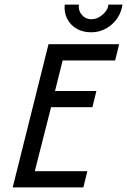

<svg xmlns="http://www.w3.org/2000/svg" viewBox="-20 -818 555 838"><path d="M35.4 0 191.7 -625H500L482.6 -554.2H253.5L220.1 -420.8H400.7L383.3 -350H202.8L131.9 -70.8H361.1L343.8 0ZM377.1 -677.1Q341 -677.1 313.9 -693.1Q286.8 -709 272.9 -736.5Q259 -763.9 262.5 -797.9H324.3Q320.8 -772.2 337.2 -753.1Q353.5 -734 379.2 -734Q404.9 -734 428.1 -754.2Q451.4 -774.3 452.8 -797.9H514.6Q506.9 -745.8 468.1 -711.5Q429.2 -677.1 377.1 -677.1Z"/></svg>

Font: Afacad
Style: Italic
Weight: 400
Italic angle: -14°
Designer: Kristian Moeller
Foundry: Dicotype
Version: Version 1.000